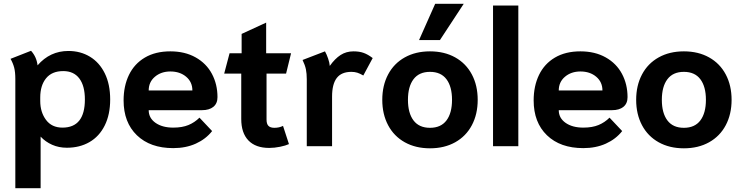

<svg xmlns="http://www.w3.org/2000/svg" viewBox="-20 -763 3873 1002"><path d="M60 -351Q60 -387 54 -410Q48 -433 35 -456L142 -498Q171 -466 176 -422Q241 -497 337 -497Q400 -497 449.5 -467Q499 -437 527 -380Q555 -323 555 -244Q555 -165 526.5 -108Q498 -51 447 -21.5Q396 8 329 8Q287 8 252 -7.5Q217 -23 192 -50V219H60ZM423 -244Q423 -315 394 -353.5Q365 -392 310 -392Q251 -392 220.5 -354.5Q190 -317 190 -254V-236Q190 -178 220 -137.5Q250 -97 306 -97Q423 -97 423 -244Z M625 -239Q625 -314 653 -372Q681 -430 736 -462.5Q791 -495 869 -495Q945 -495 1001 -463.5Q1057 -432 1086 -377.5Q1115 -323 1115 -256Q1115 -223 1093.5 -205.5Q1072 -188 1034 -188H756Q756 -147 791.5 -122Q827 -97 884 -97Q931 -97 963.5 -110.5Q996 -124 1021 -149L1087 -79Q1054 -37 1002 -13.5Q950 10 884 10Q764 10 694.5 -57Q625 -124 625 -239ZM984 -291Q984 -335 951.5 -362.5Q919 -390 869 -390Q821 -390 788.5 -362.5Q756 -335 756 -291Z M1239 -142V-379H1150L1178 -485H1241V-586L1369 -645V-485H1499L1473 -379H1371V-139Q1371 -116 1381 -106Q1391 -96 1412 -96Q1437 -96 1457 -106L1488 -11Q1471 -3 1441.5 3Q1412 9 1385 9Q1314 9 1276.5 -30Q1239 -69 1239 -142Z M1581 -349Q1581 -379 1576.5 -401Q1572 -423 1559 -450L1676 -495Q1685 -479 1692.5 -457Q1700 -435 1701 -419Q1728 -457 1757.5 -476Q1787 -495 1825 -495Q1855 -495 1877.5 -487Q1900 -479 1925 -460L1876 -369Q1859 -379 1845 -383.5Q1831 -388 1814 -388Q1762 -388 1737.5 -356Q1713 -324 1713 -259V0H1581Z M1975 -242Q1975 -317 2005.5 -374.5Q2036 -432 2092.5 -463.5Q2149 -495 2224 -495Q2299 -495 2355.5 -463.5Q2412 -432 2442.5 -374.5Q2473 -317 2473 -242Q2473 -167 2442.5 -109.5Q2412 -52 2355.5 -20.5Q2299 11 2224 11Q2149 11 2092.5 -20.5Q2036 -52 2005.5 -109.5Q1975 -167 1975 -242ZM2339 -242Q2339 -311 2310 -349.5Q2281 -388 2224 -388Q2167 -388 2138 -349.5Q2109 -311 2109 -242Q2109 -173 2138 -134.5Q2167 -96 2224 -96Q2281 -96 2310 -134.5Q2339 -173 2339 -242ZM2251 -743H2400L2276 -554H2167Z M2553 -734H2685V0H2553Z M2765 -239Q2765 -314 2793 -372Q2821 -430 2876 -462.5Q2931 -495 3009 -495Q3085 -495 3141 -463.5Q3197 -432 3226 -377.5Q3255 -323 3255 -256Q3255 -223 3233.5 -205.5Q3212 -188 3174 -188H2896Q2896 -147 2931.5 -122Q2967 -97 3024 -97Q3071 -97 3103.5 -110.5Q3136 -124 3161 -149L3227 -79Q3194 -37 3142 -13.5Q3090 10 3024 10Q2904 10 2834.5 -57Q2765 -124 2765 -239ZM3124 -291Q3124 -335 3091.5 -362.5Q3059 -390 3009 -390Q2961 -390 2928.5 -362.5Q2896 -335 2896 -291Z M3300 -242Q3300 -317 3330.5 -374.5Q3361 -432 3417.5 -463.5Q3474 -495 3549 -495Q3624 -495 3680.5 -463.5Q3737 -432 3767.5 -374.5Q3798 -317 3798 -242Q3798 -167 3767.5 -109.5Q3737 -52 3680.5 -20.5Q3624 11 3549 11Q3474 11 3417.5 -20.5Q3361 -52 3330.5 -109.5Q3300 -167 3300 -242ZM3664 -242Q3664 -311 3635 -349.5Q3606 -388 3549 -388Q3492 -388 3463 -349.5Q3434 -311 3434 -242Q3434 -173 3463 -134.5Q3492 -96 3549 -96Q3606 -96 3635 -134.5Q3664 -173 3664 -242Z"/></svg>

Font: Niramit
Style: Bold
Weight: 700
Designer: Katatrad Aksorn Co.,Ltd.
Foundry: Cadson Demak Co.,Ltd.
Version: Version 1.001; ttfautohint (v1.6)